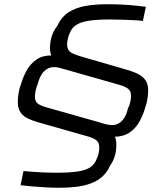

<svg xmlns="http://www.w3.org/2000/svg" viewBox="-20 -716 782 907"><path d="M262 171Q228 171 194.5 169Q161 167 131 164.5Q101 162 77 159L91 92Q113 94 139 96Q165 98 193 99Q221 100 246 100Q309 100 348 94Q387 88 407.5 73.5Q428 59 437 34Q443 22 446 8Q449 -6 449 -19Q449 -43 434.5 -54Q420 -65 390 -73L158 -139Q130 -147 108.5 -158Q87 -169 75.5 -187.5Q64 -206 64 -236Q64 -252 67.5 -275Q71 -298 80 -321Q90 -355 107 -385Q124 -415 152 -434.5Q180 -454 222 -454Q218 -465 216.5 -478Q215 -491 217 -505Q219 -532 228 -554.5Q237 -577 251 -594Q270 -636 304 -658Q338 -680 384 -688Q430 -696 485 -696Q519 -696 552.5 -694.5Q586 -693 616 -690Q646 -687 669 -684L655 -617Q634 -620 607.5 -621Q581 -622 553.5 -623Q526 -624 501 -624Q436 -624 397 -617.5Q358 -611 337.5 -596.5Q317 -582 308 -556Q303 -544 300 -531Q297 -518 297 -506Q297 -490 303.5 -480Q310 -470 323.5 -463.5Q337 -457 357 -451L577 -387Q610 -378 633 -366Q656 -354 668 -336Q680 -318 680 -287Q680 -271 676.5 -249Q673 -227 665 -204Q655 -171 638 -140.5Q621 -110 593 -90.5Q565 -71 523 -70Q528 -58 529 -44.5Q530 -31 529 -19Q528 6 520.5 27Q513 48 501 65Q486 98 463 118.5Q440 139 409 150.5Q378 162 341 166.5Q304 171 262 171ZM509 -125Q527 -125 541.5 -133.5Q556 -142 567 -159Q578 -176 584 -203Q592 -218 595.5 -234Q599 -250 599 -263Q599 -285 586 -296Q573 -307 545 -315L288 -388Q272 -393 259.5 -396Q247 -399 236 -399Q217 -399 202 -390Q187 -381 176 -363.5Q165 -346 158 -318Q151 -302 148 -286.5Q145 -271 145 -259Q145 -237 158 -227Q171 -217 199 -209L457 -136Q471 -131 485.5 -128Q500 -125 509 -125Z"/></svg>

Font: Saira SemiExpanded
Style: Italic
Weight: 400
Width: 6
Italic angle: -12°
Designer: Hector Gatti with collaboration of the Omnibus-Type team
Foundry: Omnibus-Type
Version: Version 1.101